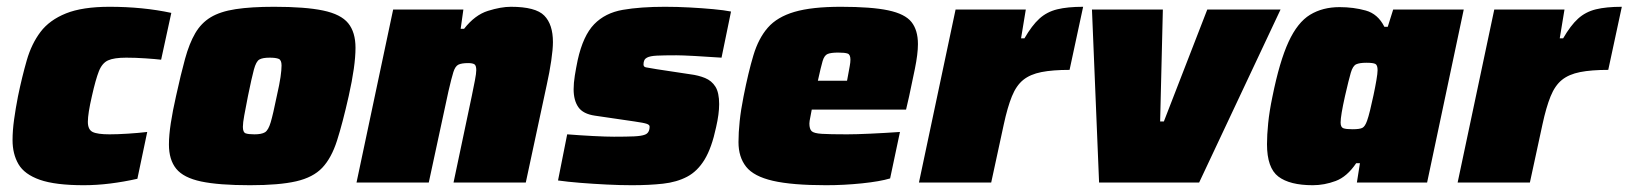

<svg xmlns="http://www.w3.org/2000/svg" viewBox="-20 -538 4801 566"><path d="M227 8Q143 8 97.5 -8Q52 -24 34.5 -54Q17 -84 17 -125Q17 -153 21.5 -185.5Q26 -218 33 -254Q45 -312 59 -360.5Q73 -409 99.5 -444Q126 -479 174.5 -498.5Q223 -518 303 -518Q401 -518 485 -500L455 -362Q438 -364 408.5 -366Q379 -368 352 -368Q316 -368 298.5 -360Q281 -352 271.5 -328Q262 -304 251 -255Q239 -203 239 -179Q239 -156 253 -149Q267 -142 303 -142Q326 -142 357.5 -144Q389 -146 414 -149L385 -11Q345 -2 305 3Q265 8 227 8Z M717 8Q625 8 573 -3Q521 -14 499.5 -40.5Q478 -67 478 -112Q478 -139 483.5 -175Q489 -211 499 -255Q513 -319 525.5 -364.5Q538 -410 555.5 -440Q573 -470 601 -487Q629 -504 674.5 -511Q720 -518 788 -518Q880 -518 932.5 -507Q985 -496 1006.5 -469.5Q1028 -443 1028 -397Q1028 -344 1008 -255Q990 -175 973.5 -123.5Q957 -72 930 -43.5Q903 -15 853 -3.5Q803 8 717 8ZM730 -142Q751 -142 761 -148Q771 -154 778 -177.5Q785 -201 796 -255Q804 -290 807 -311Q810 -332 810 -345Q810 -361 801.5 -364.5Q793 -368 775 -368Q754 -368 744.5 -362.5Q735 -357 728.5 -333Q722 -309 711 -255Q704 -219 700 -197.5Q696 -176 696 -164Q696 -148 704 -145Q712 -142 730 -142Z M1031 0 1139 -510H1346L1338 -453H1348Q1380 -494 1418.5 -506Q1457 -518 1486 -518Q1559 -518 1584.5 -492Q1610 -466 1610 -414Q1610 -393 1605 -359Q1600 -325 1592 -289L1530 0H1317L1371 -256Q1376 -280 1380 -301Q1384 -322 1384 -331Q1384 -345 1378.5 -348.5Q1373 -352 1360 -352Q1341 -352 1331.5 -347.5Q1322 -343 1316.5 -325.5Q1311 -308 1302 -269L1244 0Z M1843 8Q1808 8 1768 6Q1728 4 1690.5 1Q1653 -2 1625 -6L1652 -142Q1690 -139 1728.5 -137Q1767 -135 1790 -135Q1827 -135 1849 -136Q1871 -137 1881 -141Q1895 -146 1895 -165Q1895 -170 1886.5 -173Q1878 -176 1850 -180L1734 -197Q1699 -202 1685 -222Q1671 -242 1671 -275Q1671 -293 1674.5 -315Q1678 -337 1683 -361Q1699 -433 1731.5 -466.5Q1764 -500 1816 -509Q1868 -518 1940 -518Q1976 -518 2013 -516Q2050 -514 2082.5 -511Q2115 -508 2135 -504L2107 -368Q2065 -371 2027.5 -373Q1990 -375 1974 -375Q1937 -375 1916.5 -374Q1896 -373 1887 -368Q1877 -363 1877 -348Q1877 -341 1884 -339.5Q1891 -338 1916 -334L2015 -319Q2039 -316 2058.5 -308Q2078 -300 2089 -282.5Q2100 -265 2100 -231Q2100 -202 2091 -163Q2078 -102 2057 -67.5Q2036 -33 2005.5 -17Q1975 -1 1934.5 3.5Q1894 8 1843 8Z M2415 8Q2315 8 2258.5 -5Q2202 -18 2179.5 -46.5Q2157 -75 2157 -119Q2157 -147 2160.5 -180.5Q2164 -214 2172 -254Q2186 -325 2201 -375Q2216 -425 2243.5 -456.5Q2271 -488 2322 -503Q2373 -518 2459 -518Q2549 -518 2598.5 -507.5Q2648 -497 2667 -473Q2686 -449 2686 -408Q2686 -379 2677 -335Q2668 -291 2660 -254L2651 -215H2373Q2372 -208 2369 -194Q2366 -180 2366 -174Q2366 -158 2372.5 -151.5Q2379 -145 2402.5 -143.5Q2426 -142 2477 -142Q2503 -142 2546.5 -144Q2590 -146 2633 -149L2604 -12Q2574 -3 2521 2.5Q2468 8 2415 8ZM2391 -300H2477L2480 -316Q2483 -333 2485 -343.5Q2487 -354 2487 -362Q2487 -377 2479 -380Q2471 -383 2451 -383Q2430 -383 2420 -379Q2410 -375 2405 -358Q2400 -341 2391 -300Z M2689 0 2797 -510H3004L2990 -425H3000Q3022 -463 3044 -483Q3066 -503 3096.5 -510.5Q3127 -518 3173 -518L3133 -332Q3083 -332 3050 -325.5Q3017 -319 2996.5 -302.5Q2976 -286 2963 -254Q2950 -222 2939 -171L2902 0Z M3220 0 3199 -510H3408L3400 -180H3411L3539 -510H3755L3515 0Z M3850 8Q3782 8 3748.5 -17.5Q3715 -43 3715 -113Q3715 -140 3718.5 -175Q3722 -210 3731 -253Q3752 -357 3778.5 -414.5Q3805 -472 3842 -494.5Q3879 -517 3929 -517Q3970 -517 4006 -507Q4042 -497 4061 -459H4071L4087 -510H4295L4187 0H3980L3989 -57H3978Q3951 -17 3917.5 -4.5Q3884 8 3850 8ZM3967 -157Q3988 -157 3996 -161Q4004 -165 4010 -182Q4014 -193 4019 -213.5Q4024 -234 4029 -257.5Q4034 -281 4037.5 -301.5Q4041 -322 4041 -331Q4041 -346 4034.5 -349.5Q4028 -353 4008 -353Q3988 -353 3978 -348.5Q3968 -344 3962 -323.5Q3956 -303 3945 -255Q3932 -197 3932 -177Q3932 -163 3940 -160Q3948 -157 3967 -157Z M4277 0 4385 -510H4592L4578 -425H4588Q4610 -463 4632 -483Q4654 -503 4684.5 -510.5Q4715 -518 4761 -518L4721 -332Q4671 -332 4638 -325.5Q4605 -319 4584.5 -302.5Q4564 -286 4551 -254Q4538 -222 4527 -171L4490 0Z"/></svg>

Font: Saira Black
Style: Italic
Weight: 900
Italic angle: -12°
Designer: Hector Gatti with collaboration of the Omnibus-Type team
Foundry: Omnibus-Type
Version: Version 1.100; ttfautohint (v1.8.3)